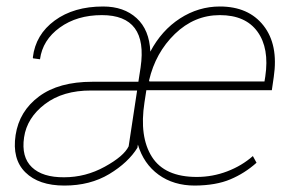

<svg xmlns="http://www.w3.org/2000/svg" viewBox="-20 -558 887 588"><path d="M653.3 -511.7Q575.2 -511.7 515.6 -454.1Q456.1 -396.5 436.5 -311.5L437.5 -308.6H790L792.5 -324.2Q805.2 -410.2 768.6 -460.9Q731.9 -511.7 653.3 -511.7ZM176.3 -15.1Q242.2 -15.1 300.8 -47.4Q359.4 -79.6 374 -109.9L399.9 -280.8H259.3Q172.9 -281.2 117.7 -239.3Q62.5 -197.3 53.7 -137.2Q44.9 -77.1 77.6 -45.9Q110.4 -14.6 176.3 -15.1ZM582.5 -16.1Q630.9 -16.1 675.8 -33.2Q720.7 -50.3 754.4 -80.1L765.6 -59.6Q729.5 -27.3 685.5 -8.8Q641.6 9.8 576.7 10.3Q511.7 10.3 465.8 -22.9Q419.9 -56.2 402.3 -115.2L400.9 -106.4H401.4Q373 -60.1 314.5 -24.9Q255.9 10.3 177.2 10.3Q98.6 10.3 57.6 -30.3Q16.6 -70.8 27.8 -144.5Q39.1 -217.8 99.6 -262.7Q160.2 -307.6 262.7 -307.6H403.8L410.6 -351.6Q434.1 -511.7 292 -511.7Q215.8 -511.7 163.1 -473.6Q110.4 -435.5 102.5 -376.5L81.1 -379.4L80.6 -382.3Q88.9 -452.1 147.5 -495.1Q206.1 -538.1 295.9 -538.1Q359.4 -538.1 398.4 -502.4Q437.5 -466.8 440.4 -399.9Q474.6 -464.8 531.2 -501.5Q587.9 -538.1 653.3 -538.1Q741.2 -538.1 787.1 -479.5Q833 -420.9 818.4 -322.3L812.5 -281.7H428.2L422.4 -244.1Q406.2 -139.2 445.3 -77.6Q484.4 -16.1 582.5 -16.1Z"/></svg>

Font: Roboto-ThinItalic
Style: Italic
Weight: 250
Italic angle: -12°
Designer: Google
Version: Version 1.100141; 2013; ttfautohint (v0.94.14-c901) -l 8 -r 